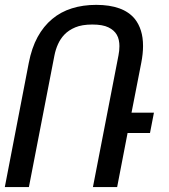

<svg xmlns="http://www.w3.org/2000/svg" viewBox="-65 -762 687 782"><path d="M52.2 -505.9Q64 -566.9 88.1 -611.1Q112.3 -655.3 147.5 -684.6Q182.6 -713.9 227.8 -728Q272.9 -742.2 327.1 -742.2Q381.3 -742.2 420.9 -728Q460.4 -713.9 484.4 -684.6Q500.5 -664.1 509 -637Q517.6 -609.9 517.6 -574.7Q517.6 -543 510.3 -505.9L470.7 -303.2H562L545.9 -220.2H454.6L412.1 0H313.5L417.5 -536.1Q419.4 -545.9 420.4 -555.2Q421.4 -564.5 421.4 -574.2Q421.4 -586.9 418.9 -598.6Q416.5 -610.4 410.6 -620.6Q399.9 -639.2 376.5 -650.6Q353 -662.1 311 -662.1Q269 -662.1 241.7 -650.6Q214.4 -639.2 196.8 -620.6Q181.2 -604 171.4 -582.5Q161.6 -561 156.7 -536.1L52.7 0H-45.4Z"/></svg>

Font: Hack
Style: Italic
Weight: 400
Italic angle: -11°
Monospace: yes
Designer: Christopher Simpkins
Foundry: Christopher Simpkins
Version: Version 2.019; ttfautohint (v1.4.1) -l 4 -r 80 -G 350 -x 0 -